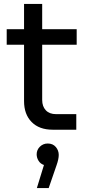

<svg xmlns="http://www.w3.org/2000/svg" viewBox="-20 -658 447 974"><path d="M247 0Q179 0 140.5 -39Q102 -78 102 -145V-638H194V-151Q194 -118 212.5 -98.5Q231 -79 264 -79H367V0ZM14 -431V-510H369V-431ZM167 296 203 179Q185 173 175.5 157.5Q166 142 166 125Q166 102 182.5 86Q199 70 222 70Q248 70 263 87.5Q278 105 278 128Q278 149 267 180L227 296Z"/></svg>

Font: MuseoModerno Thin
Style: Regular
Weight: 400
Version: Version 1.003